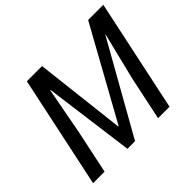

<svg xmlns="http://www.w3.org/2000/svg" viewBox="-158 -930 1148 1148"><g transform="rotate(-45 416.5 -355.5)"><path d="M314.9 -710.9 381.8 -132.8H384.8L704.6 -710.9H833L682.1 0H585L643.6 -276.9L716.8 -574.2L714.4 -574.7L390.6 0H326.2L250 -573.7H247.1L191.4 -276.9L132.8 0H35.6L186.5 -710.9Z"/></g></svg>

Font: Ufes Sans
Style: Italic
Weight: 400
Designer: Ricardo Esteves & Filipe Motta
Foundry: ProDesignUfes - Ricardo Esteves, Filipe Motta
Version: Version 2.0